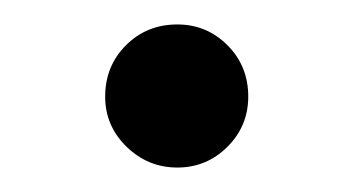

<svg xmlns="http://www.w3.org/2000/svg" viewBox="-20 -378 290 157"><path d="M183 -299Q183 -275 166 -258Q149 -241 125 -241Q101 -241 83.5 -258Q66 -275 66 -299Q66 -324 83 -341Q100 -358 125 -358Q149 -358 166 -341Q183 -324 183 -299Z"/></svg>

Font: GFS Neohellenic Rg
Style: Bold
Weight: 700
Designer: Designed by Takis Katsoulidis and George D. Matthiopoulos.
Foundry: Designed by Takis Katsoulidis and George D. Matthiopoulos.
Version: Version 1.0